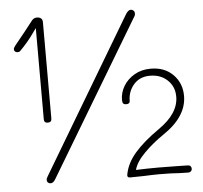

<svg xmlns="http://www.w3.org/2000/svg" viewBox="-54 -823 934 883"><g transform="rotate(-5 413.5 -381.5)"><path d="M139 -719 123 -697Q96 -658 57 -619Q54 -616 46 -616Q39 -616 34.5 -620Q30 -624 30 -630Q30 -637 38 -647Q93 -714 125 -756Q134 -767 148 -767Q159 -767 166.5 -761.5Q174 -756 174 -743V-298Q174 -281 156 -281Q139 -281 139 -298ZM597 -736 168 -20Q158 -2 145 -2Q138 -2 133 -6.5Q128 -11 128 -20Q128 -25 134 -35L557 -745Q569 -765 581 -765Q588 -765 593.5 -760Q599 -755 599 -746Q599 -740 597 -736ZM797 -13Q797 -5 792 -0.5Q787 4 780 4L740 3Q704 0 645 0Q619 0 573 2L511 3Q498 3 499 -9Q508 -62 548.5 -109Q589 -156 662 -207Q755 -271 755 -349Q755 -395 723.5 -425Q692 -455 643 -455Q595 -455 567.5 -423Q540 -391 540 -348Q540 -334 523 -334Q513 -334 509 -339Q505 -344 505 -355Q505 -389 523 -419Q541 -449 573.5 -468Q606 -487 649 -487Q713 -487 752 -447.5Q791 -408 791 -349Q791 -254 681 -180Q632 -147 591.5 -106.5Q551 -66 541 -29Q595 -31 645 -31L732 -30Q752 -29 780 -29Q788 -29 792.5 -24.5Q797 -20 797 -13Z"/></g></svg>

Font: Mali ExtraLight
Style: Regular
Weight: 275
Version: Version 1.000; ttfautohint (v1.6)